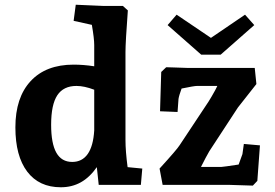

<svg xmlns="http://www.w3.org/2000/svg" viewBox="-20 -781 1162 811"><path d="M45 -243Q45 -369 109.5 -438.5Q174 -508 291 -508Q333 -508 378 -501V-591Q378 -618 368 -676L291 -693L300 -761L415 -756H499L520 -737Q510 -602 510 -561V-190Q510 -143 519 -75L581 -69L575 0H397L389 -75Q359 -32 321.5 -11Q284 10 237 10Q145 10 95 -56Q45 -122 45 -243ZM285 -97Q327 -97 350.5 -130.5Q374 -164 378 -230V-402Q336 -418 303 -418Q248 -418 222 -378.5Q196 -339 196 -254Q196 -175 218 -136Q240 -97 285 -97ZM952 0H667L654 -69Q728 -150 739 -168L861 -352Q867 -361 874 -373.5Q881 -386 889 -400L898 -418H812Q800 -418 747 -407Q736 -377 734 -363L730 -308L656 -311L661 -477L682 -497L716 -496L774 -494H1056L1063 -426L985 -327L864 -142Q850 -118 829 -76H916Q922 -76 988 -86L1004 -130L1010 -173L1078 -167L1067 -17L1048 3Q967 0 952 0ZM871 -621 1015 -719 1054 -675 912 -550H830L688 -675L726 -719Z"/></svg>

Font: Andada Pro ExtraBold
Style: Regular
Weight: 800
Designer: Carolina Giovagnoli
Foundry: Huerta Tipografica
Version: Version 3.005; ttfautohint (v1.8.4)